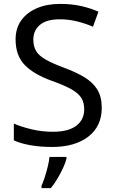

<svg xmlns="http://www.w3.org/2000/svg" viewBox="-20 -744 589 985"><path d="M502 -191Q502 -96 433 -43Q364 10 247 10Q187 10 136 1Q85 -8 51 -24V-110Q87 -94 140.5 -81Q194 -68 251 -68Q331 -68 371.5 -99Q412 -130 412 -183Q412 -218 397 -242Q382 -266 345.5 -286.5Q309 -307 244 -330Q153 -363 106.5 -411Q60 -459 60 -542Q60 -599 89 -639.5Q118 -680 169.5 -702Q221 -724 288 -724Q347 -724 396 -713Q445 -702 485 -684L457 -607Q420 -623 376.5 -634Q333 -645 286 -645Q219 -645 185 -616.5Q151 -588 151 -541Q151 -505 166 -481Q181 -457 215 -438Q249 -419 307 -397Q370 -374 413.5 -347.5Q457 -321 479.5 -284Q502 -247 502 -191ZM321 70Q317 88 304.5 115.5Q292 143 275.5 171Q259 199 241 221H193V209Q201 192 209.5 165.5Q218 139 225 110.5Q232 82 234 61H321Z"/></svg>

Font: Noto Sans Pahawh Hmong
Style: Regular
Weight: 400
Designer: Monotype Design Team
Foundry: Monotype Imaging Inc.
Version: Version 2.001; ttfautohint (v1.8.4.7-5d5b)